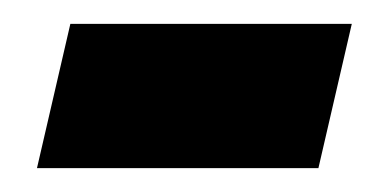

<svg xmlns="http://www.w3.org/2000/svg" viewBox="-20 -353 322 161"><path d="M39 -333H275L247 -212H11Z"/></svg>

Font: Noto Serif NarrowBlack
Style: Italic
Weight: 900
Width: 4
Italic angle: -12°
Designer: Monotype Design Team
Foundry: Monotype Imaging Inc.
Version: Version 1.001